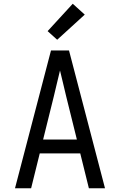

<svg xmlns="http://www.w3.org/2000/svg" viewBox="-20 -1004 640 1024"><path d="M60 0 188 -490 252 -735H348L412 -490L540 0H454L408 -186H192L146 0ZM210 -260H390L333 -490Q325 -525 316.5 -559.5Q308 -594 300 -628Q292 -594 283.5 -559.5Q275 -525 267 -490ZM285 -792 234 -838 368 -984 432 -926Z"/></svg>

Font: Iosevka Meiseki Sans
Style: Regular
Weight: 400
Monospace: yes
Designer: Belleve Invis
Foundry: Belleve Invis
Version: Version 11.2.6; ttfautohint (v1.8.4)